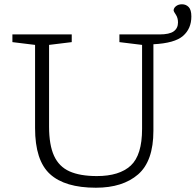

<svg xmlns="http://www.w3.org/2000/svg" viewBox="-20 -868 915 898"><path d="M812.5 -763Q812.5 -784.5 802.2 -799.8Q792 -815 792 -818.5Q792 -830.5 803.2 -839.2Q814.5 -848 831 -848Q850 -848 862.5 -835Q875 -822 875 -791Q875 -734 836 -700Q797 -666 697.5 -661V-256.5Q697.5 -114.5 625.8 -52.2Q554 10 428.5 10Q283.5 10 213.8 -53.8Q144 -117.5 144 -269V-658L38 -671V-707H315.5V-671L209.5 -658V-276Q209.5 -190 232.8 -139.2Q256 -88.5 305.2 -66.5Q354.5 -44.5 433 -44.5Q538.5 -44.5 591.5 -93.5Q644.5 -142.5 644.5 -265V-658L538.5 -671V-707H726Q772.5 -707 792.5 -721.5Q812.5 -736 812.5 -763Z"/></svg>

Font: Newsreader 6pt Light
Style: Regular
Weight: 300
Designer: Hugues Gentile
Foundry: Production Type
Version: Version 1.003; ttfautohint (v1.8.3)